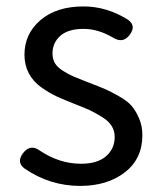

<svg xmlns="http://www.w3.org/2000/svg" viewBox="-20 -577 508 609"><path d="M431.6 -148.4Q431.6 -73.2 376 -30.3Q320.3 12.7 234.4 12.7Q138.7 12.7 58.6 -42Q31.2 -61.5 52.7 -90.8Q76.2 -122.1 107.4 -98.6Q168.9 -57.6 237.3 -57.6Q289.1 -57.6 316.4 -81.5Q343.8 -105.5 343.8 -142.6Q343.8 -162.1 334 -177.7Q324.2 -193.4 302.7 -206.5Q281.2 -219.7 265.6 -227.1Q250 -234.4 219.7 -246.1Q184.6 -259.8 161.1 -270.5Q137.7 -281.2 111.3 -299.8Q85 -318.4 71.3 -344.7Q57.6 -371.1 57.6 -403.3Q57.6 -469.7 108.4 -513.2Q159.2 -556.6 245.1 -556.6Q318.4 -556.6 385.7 -514.6Q413.1 -495.1 391.6 -466.8Q370.1 -437.5 337.9 -458Q291 -485.4 245.1 -485.4Q196.3 -485.4 171.4 -463.4Q146.5 -441.4 146.5 -407.2Q146.5 -389.6 154.3 -376.5Q162.1 -363.3 180.2 -352.1Q198.2 -340.8 211.9 -335Q225.6 -329.1 252.9 -318.4Q261.7 -315.4 265.6 -313.5Q298.8 -300.8 314.5 -293.9Q330.1 -287.1 356.9 -272Q383.8 -256.8 397 -241.7Q410.2 -226.6 420.9 -202.1Q431.6 -177.7 431.6 -148.4Z"/></svg>

Font: GenSenMaruGothic TW TTF Regular
Style: Regular
Weight: 400
Version: Version 1.301